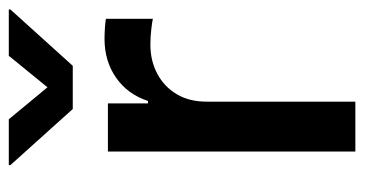

<svg xmlns="http://www.w3.org/2000/svg" viewBox="-208 -588 796 419"><g transform="rotate(-90 189.5 -378.0)"><path d="M68.8 0V-540H173.8V-452.6H179.2Q193.8 -497.1 230 -522.2Q266.1 -547.4 314.5 -547.4Q325.2 -547.4 337.6 -546.6Q350.1 -545.9 358.4 -544.4V-441.9Q352.5 -443.4 335.9 -445.3Q319.3 -447.3 302.2 -447.3Q266.6 -447.3 238.3 -432.1Q210 -417 193.8 -389.6Q177.7 -362.3 177.7 -325.2V0ZM139.2 -756.3 209 -671.9 277.8 -756.3H378.9V-752.9L255.9 -616.7H161.6L39.1 -752.9V-756.3Z"/></g></svg>

Font: V-Inter
Style: Medium-500
Weight: 500
Designer: Rasmus Andersson
Foundry: rsms
Version: Version 4.000;git-4146feb